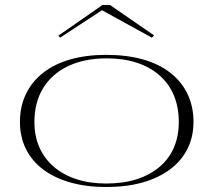

<svg xmlns="http://www.w3.org/2000/svg" viewBox="-20 -735 856 770"><path d="M406 -515Q487 -515 552 -497Q617 -479 662.5 -443.5Q708 -408 732 -358Q756 -308 756 -246Q756 -186 731.5 -137.5Q707 -89 661 -55Q615 -21 551 -3Q487 15 406 15Q327 15 263 -3Q199 -21 153.5 -55Q108 -89 84 -137.5Q60 -186 60 -246Q60 -308 84 -358Q108 -408 153.5 -443.5Q199 -479 263 -497Q327 -515 406 -515ZM408 -501Q319 -501 253.5 -470Q188 -439 153 -381.5Q118 -324 118 -246Q118 -189 138 -144Q158 -99 195.5 -66.5Q233 -34 286.5 -16.5Q340 1 406 1Q474 1 527.5 -16Q581 -33 619.5 -65.5Q658 -98 677.5 -143.5Q697 -189 697 -246Q697 -305 677.5 -352Q658 -399 620 -432.5Q582 -466 528.5 -483.5Q475 -501 408 -501ZM221 -584 214 -592 391 -715H421L598 -593L589 -584L389 -694Z"/></svg>

Font: Kalnia SemiExpanded ExtraLight
Style: Regular
Weight: 250
Width: 6
Designer: Frida Medrano
Foundry: Frida Medrano
Version: Version 1.105